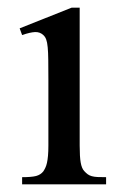

<svg xmlns="http://www.w3.org/2000/svg" viewBox="-20 -480 318 500"><path d="M37.6 0V-18.6Q62 -18.6 74 -21.7Q85.9 -24.9 92.8 -33.7Q95.7 -38.1 98.1 -43.2Q100.6 -48.3 102.3 -55.9Q104 -63.5 105 -74.5Q106 -85.4 106 -101.1V-273.4Q106 -303.2 105.7 -323.5Q105.5 -343.8 104.2 -356.9Q103 -370.1 100.3 -377.2Q97.7 -384.3 92.8 -388.7Q84 -397 71.3 -396.5Q58.6 -396 37.6 -388.7L31.2 -406.2L166.5 -460H187.5V-101.1Q187.5 -71.3 190.2 -56.4Q192.9 -41.5 199.2 -34.7Q204.1 -29.3 208.5 -26.1Q212.9 -22.9 219 -21.2Q225.1 -19.5 233.9 -19Q242.7 -18.6 256.3 -18.6V0Z"/></svg>

Font: Doulos SIL Viet
Style: Regular
Weight: 400
Designer: Walt Agee, Victor Gaultney, Peter Martin, Debbi Hosken, Becca Hirsbrunner
Foundry: SIL International
Version: Version 5.000